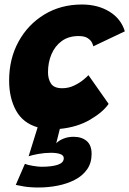

<svg xmlns="http://www.w3.org/2000/svg" viewBox="-20 -568 574 852"><path d="M151.5 264Q112 264 84.8 259.2Q57.5 254.5 50 252.5L90.5 159Q101.5 164 125.8 168Q150 172 163.5 172Q210.5 172 236.8 163Q263 154 263 134Q263 121 247 115.5Q231 110 206 110Q178 110 149.5 115.2Q121 120.5 107 125.5L147 -3Q81.5 -22 51 -77.8Q20.5 -133.5 20.5 -210.5Q20.5 -307 62.2 -383.2Q104 -459.5 177 -503.8Q250 -548 343.5 -548Q414 -548 465.5 -516.5Q517 -485 534 -429L394 -362.5Q393.5 -367 388.5 -378Q383.5 -389 369.5 -398.5Q355.5 -408 328.5 -408Q284.5 -408 254.2 -386Q224 -364 208.5 -327.5Q193 -291 193 -247.5Q193 -217 206.5 -196.8Q220 -176.5 256 -176.5Q284.5 -176.5 309.2 -188.5Q334 -200.5 351 -214.8Q368 -229 372.5 -234.5L462 -107Q437 -70.5 380 -37Q323 -3.5 245.5 4L229.5 68Q239.5 56.5 260.2 47.8Q281 39 306.5 39Q342.5 39 364.5 57.5Q386.5 76 386.5 115Q386.5 155.5 366.2 184Q346 212.5 312 230Q278 247.5 236.2 255.8Q194.5 264 151.5 264Z"/></svg>

Font: Grandstander ExtraBold
Style: Italic
Weight: 800
Italic angle: -15°
Designer: Tyler Finck
Foundry: Etcetera Type Co
Version: Version 1.200; ttfautohint (v1.8.3)